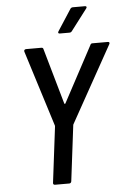

<svg xmlns="http://www.w3.org/2000/svg" viewBox="-59 -934 639 975"><g transform="rotate(-5 260.0 -446.0)"><path d="M272 -764H322C327 -764 331 -766 334 -770L417 -879C422 -885 420 -891 412 -891H350C345 -891 340 -889 337 -884L267 -776C262 -769 265 -764 272 -764ZM181 -1H254C260 -1 264 -5 265 -11L300 -295C300 -296 301 -299 302 -300L518 -688C522 -695 519 -700 512 -700H433C428 -700 424 -698 422 -692L270 -408C269 -405 265 -405 264 -408L183 -692C182 -698 178 -700 173 -700H95C88 -700 83 -695 85 -688L207 -300C207 -299 207 -296 207 -295L172 -11C171 -5 175 -1 181 -1Z"/></g></svg>

Font: Barlow Semi Condensed Medium
Style: Italic
Weight: 500
Width: 4
Italic angle: -7°
Designer: Jeremy Tribby
Foundry: Tribby Type
Version: Version 1.422;hotconv 1.0.109;makeotfexe 2.5.65596